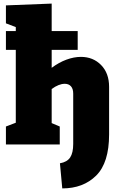

<svg xmlns="http://www.w3.org/2000/svg" viewBox="-20 -805 659 1070"><path d="M588 -321V-56Q588 102 516 173.5Q444 245 327 245L314 105Q354 98 371 72.5Q388 47 388 -3V-283Q388 -310 375.5 -324Q363 -338 341 -338Q308 -338 268 -309V-119L313 -100V0H13V-100L68 -121V-527H13V-632H68V-654L13 -675V-775L268 -785V-632H413V-527H268V-427Q308 -457 350 -472.5Q392 -488 431 -488Q499 -488 543.5 -442.5Q588 -397 588 -321Z"/></svg>

Font: Bitter Pro Black
Style: Regular
Weight: 900
Designer: Sol Matas, and Bitter project Authors
Foundry: Sol Matas
Version: Version 1.010